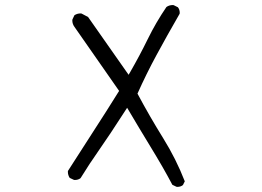

<svg xmlns="http://www.w3.org/2000/svg" viewBox="-20 -729 1040 761"><path d="M682.6 11.7Q696.3 11.7 705.1 4.4L712.4 -10.3Q678.2 -98.6 626 -182.6Q573.7 -266.6 524.9 -357.9Q560.1 -436.5 599.9 -510Q639.6 -583.5 691.9 -674.3Q692.4 -676.3 692.4 -677.7Q692.4 -691.4 685.1 -700.2L668.5 -708.5Q666.5 -709 665 -709Q650.4 -709 639.6 -701.2Q597.7 -639.6 565.7 -574.2Q533.7 -508.8 496.6 -444.3L489.7 -432.6L329.1 -661.6L303.2 -675.3Q301.3 -675.8 299.8 -675.8Q285.6 -675.8 274.9 -668.5L267.1 -651.9Q266.6 -649.9 266.6 -648.4Q266.6 -633.8 275.4 -622.1L452.1 -368.7Q400.4 -285.6 349.6 -207.5L249.5 -51.8Q249 -50.3 249 -48.8Q249 -34.7 256.3 -23.9L272.9 -16.1Q274.9 -15.6 276.4 -15.6Q290 -15.6 299.3 -22.9Q334.5 -80.1 372.3 -133.8Q410.2 -187.5 483.9 -301.8Q535.6 -214.4 569.1 -159.7Q602.5 -105 623.3 -68.8Q644 -32.7 663.1 3.4L679.2 11.2Q681.2 11.7 682.6 11.7Z"/></svg>

Font: NaikaiFont
Style: Light
Weight: 300
Version: Version 1.89